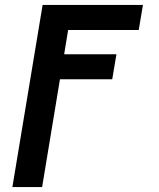

<svg xmlns="http://www.w3.org/2000/svg" viewBox="-20 -540 640 775"><path d="M30 215 152 -520H557L540 -419H255L239 -321H450L433 -220H222L150 215Z"/></svg>

Font: Iosevka Aile
Style: Bold Italic
Weight: 700
Italic angle: -9°
Designer: Belleve Invis
Foundry: Belleve Invis
Version: Version 28.0.1; ttfautohint (v1.8.4)